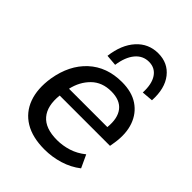

<svg xmlns="http://www.w3.org/2000/svg" viewBox="-216 -858 977 977"><g transform="rotate(45 273.0 -369.0)"><path d="M34 0ZM279 9Q192 9 136 -25Q80 -59 57 -121.5Q34 -184 47 -269Q66 -383 136.5 -448Q207 -513 316 -513Q387 -513 433 -482Q479 -451 498.5 -396.5Q518 -342 507 -270L502 -240H140Q131 -158 168.5 -114Q206 -70 290 -70Q331 -70 371 -82.5Q411 -95 447 -124L479 -55Q438 -23 386 -7Q334 9 279 9ZM311 -441Q245 -441 204 -400.5Q163 -360 149 -298H425Q432 -367 403 -404Q374 -441 311 -441ZM229 -550 169 -555Q180 -644 226.5 -695.5Q273 -747 343 -747Q413 -747 453.5 -695.5Q494 -644 489 -555L428 -550Q431 -613 407.5 -648Q384 -683 340 -683Q296 -683 267 -648Q238 -613 229 -550Z"/></g></svg>

Font: Winston Medium
Style: Italic
Weight: 500
Italic angle: -9°
Designer: Original fonts by Vernon Adams / Changes by Cristiano Sobral
Foundry: Original fonts by Vernon Adams / Changes by Cristiano Sobral
Version: Version 2.503;July 17, 2020;FontCreator 13.0.0.2655 64-bit